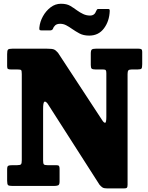

<svg xmlns="http://www.w3.org/2000/svg" viewBox="-20 -1016 808 1049"><path d="M73 -636.5H40Q27.5 -636.5 23.2 -639.5Q19 -642.5 19 -654.5V-720.5Q19 -740 23.8 -745Q28.5 -750 47.5 -750H236.5Q264.5 -750 274.8 -745.8Q285 -741.5 297 -727.5L538.5 -359Q547.5 -345 554.2 -345.2Q561 -345.5 561 -378V-616Q561 -628.5 557.8 -632.5Q554.5 -636.5 542.5 -636.5H502Q486.5 -636.5 481.2 -640.8Q476 -645 476 -660.5V-723.5Q476 -741 481.8 -745.5Q487.5 -750 504 -750H737Q747 -750 752 -747Q757 -744 757 -733.5V-665.5Q757 -646 752.8 -641.2Q748.5 -636.5 732 -636.5H700Q685.5 -636.5 681.2 -631.2Q677 -626 677 -611.5V-7Q677 5.5 673.2 9.5Q669.5 13.5 656.5 13.5H567.5Q548 13.5 540 8.2Q532 3 523.5 -7L240 -450Q228.5 -464.5 222 -459.8Q215.5 -455 215.5 -419.5V-139.5Q215.5 -123 219.5 -118.2Q223.5 -113.5 240 -113.5H288Q298.5 -113.5 302 -109.5Q305.5 -105.5 305.5 -94V-23.5Q305.5 -6.5 297.2 -3.2Q289 0 273.5 0H49Q29.5 0 24.2 -4.5Q19 -9 19 -28.5V-90Q19 -107 24.8 -110.2Q30.5 -113.5 47.5 -113.5H73Q90.5 -113.5 94.8 -118.5Q99 -123.5 99 -141V-611Q99 -630 95.2 -633.2Q91.5 -636.5 73 -636.5ZM467.5 -821.5Q436 -821.5 414.2 -833.2Q392.5 -845 374.5 -857.5Q357 -870 341.5 -878Q326 -886 309 -886Q290.5 -886 281.2 -877.2Q272 -868.5 268.5 -857Q263.5 -850 254.5 -850H205.5Q197 -850 195.8 -853.8Q194.5 -857.5 195 -865Q198 -897 214.5 -926.8Q231 -956.5 256.5 -976Q282 -995.5 313 -995.5Q344.5 -995.5 363.8 -984Q383 -972.5 400.5 -959.5Q417 -947.5 434.8 -939.2Q452.5 -931 472 -931Q497 -931 505.5 -956Q508.5 -961 510 -964Q511.5 -967 518.5 -967H570Q576.5 -967 578 -964.5Q579.5 -962 579.5 -956Q577.5 -900.5 548 -861Q518.5 -821.5 467.5 -821.5Z"/></svg>

Font: Besley* Narrow Heavy
Style: Regular
Weight: 800
Width: 4
Designer: Owen Earl
Foundry: indestructible type*
Version: Version 3.000; ttfautohint (v1.8.3)